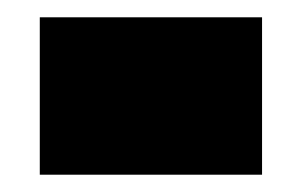

<svg xmlns="http://www.w3.org/2000/svg" viewBox="-20 -612 350 222"><path d="M26 -410V-592H283V-410Z"/></svg>

Font: Noto Serif Hebrew ExtraBold
Style: Regular
Weight: 800
Version: Version 2.003